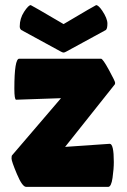

<svg xmlns="http://www.w3.org/2000/svg" viewBox="-20 -729 494 749"><path d="M43 -340Q36 -340 36 -383Q36 -500 55 -500H374Q381 -500 405 -456Q429 -412 429 -406.5Q429 -401 428 -400L234 -156L408 -168Q424 -168 424 -97Q424 -70 419 -35Q414 0 402 0H82Q67 0 46 -50Q25 -100 25 -110.5Q25 -121 27 -123L218 -346ZM355 -709Q364 -709 379 -687Q399 -657 399 -637Q399 -617 393 -612L239 -528Q232 -524 228 -524Q224 -524 217 -528L63 -612Q57 -617 57 -626Q57 -657 74 -683Q91 -709 100 -709Q102 -709 228 -635Q353 -709 355 -709Z"/></svg>

Font: Lilita One Rus
Style: Regular
Weight: 400
Designer: Juan Montoreano
Foundry: Juan Montoreano
Version: Version 1.002